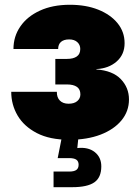

<svg xmlns="http://www.w3.org/2000/svg" viewBox="-20 -569 577 793"><path d="M266.1 8.3Q185.5 8.3 132.3 -19.3Q79.1 -46.9 52.7 -91.8Q26.4 -136.7 26.4 -189.9H214.8Q214.4 -166.5 227.3 -153.6Q240.2 -140.6 263.2 -140.6Q286.6 -140.6 299.3 -151.6Q312 -162.6 312 -179.2Q312 -200.2 297.6 -210.2Q283.2 -220.2 256.8 -220.2H208.5V-325.7H256.8Q282.7 -325.7 297.1 -335.7Q311.5 -345.7 311.5 -366.7Q311.5 -383.8 299.3 -395Q287.1 -406.2 265.6 -406.2Q243.7 -406.2 231.9 -396Q220.2 -385.7 220.2 -366.7H35.6Q35.6 -418.5 64 -459.7Q92.3 -501 144.8 -525.1Q197.3 -549.3 268.6 -549.3Q335 -549.3 385.7 -529.1Q436.5 -508.8 465.6 -473.1Q494.6 -437.5 494.6 -390.6Q494.6 -343.8 461.7 -314.9Q428.7 -286.1 377.9 -283.7V-282.2Q445.3 -277.3 479 -242.2Q512.7 -207 512.7 -158.2Q512.7 -109.4 481.7 -71.8Q450.7 -34.2 395.3 -12.9Q339.8 8.3 266.1 8.3ZM201.2 204.1V139.6H265.6Q286.1 139.6 295.4 132.8Q304.7 126 304.7 111.3Q304.7 97.2 295.4 90.6Q286.1 84 265.6 84H218.3L238.8 -19.5H303.7V0L299.3 42.5Q344.2 37.6 371.3 59.1Q398.4 80.6 398.4 118.2Q398.4 164.1 369.6 184.1Q340.8 204.1 278.3 204.1Z"/></svg>

Font: Inter 17pt Black
Style: Regular
Weight: 900
Version: Version 4.001;git-66647c0bb